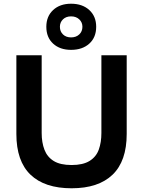

<svg xmlns="http://www.w3.org/2000/svg" viewBox="-20 -1001 769 1032"><path d="M661 -704V-281Q661 -135 585 -62Q509 11 365 11Q220 11 144 -62Q68 -135 68 -281V-704H204V-286Q204 -235 219 -196Q234 -157 269 -135.5Q304 -114 365 -114Q426 -114 461.5 -136Q497 -158 511 -197Q525 -236 525 -286V-704ZM362 -981Q423 -981 460 -947Q497 -913 497 -857Q497 -800 460 -766.5Q423 -733 362 -733Q302 -733 265.5 -766.5Q229 -800 229 -857Q229 -913 265.5 -947Q302 -981 362 -981ZM362 -913Q335 -913 318.5 -897Q302 -881 302 -857Q302 -832 318.5 -816Q335 -800 362 -800Q389 -800 406 -816Q423 -832 423 -857Q423 -881 406 -897Q389 -913 362 -913Z"/></svg>

Font: Prodigy Sans SemiBold
Style: Regular
Weight: 600
Designer: Wei Huang
Foundry: Wei Huang
Version: Version 1.003; ttfautohint (v1.8.3)